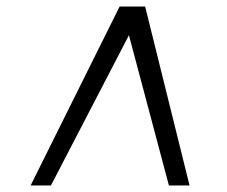

<svg xmlns="http://www.w3.org/2000/svg" viewBox="-20 -768 693 586"><path d="M73.5 -202 345 -748H423L558.5 -202H495.5L373.5 -660.5L135.5 -202Z"/></svg>

Font: Merriweather Light 18pt Light
Style: Italic
Weight: 300
Italic angle: -7.8°
Version: Version 2.101